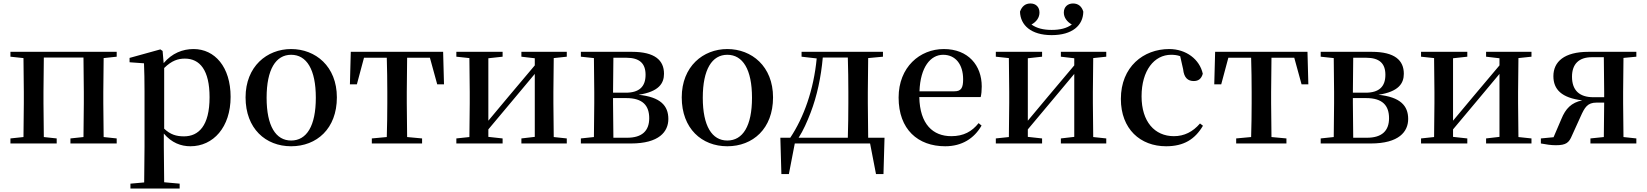

<svg xmlns="http://www.w3.org/2000/svg" viewBox="-20 -825 9469 1104"><path d="M40 -499 115 -491C116 -435 117 -351 117 -296V-232C117 -177 116 -93 115 -37L40 -29V0H306V-29L232 -37L230 -232V-296L232 -494H460L462 -296V-232L460 -37L385 -29V0H651V-29L576 -37L574 -232V-296L576 -491L651 -499V-527H40Z M1075 16C1206 16 1306 -93 1306 -268C1306 -440 1215 -543 1093 -543C1030 -543 969 -519 921 -462L915 -532L902 -541L725 -492V-467L808 -461C810 -412 811 -366 811 -299V19L809 224L730 231V259H1013V231L924 223L922 19V-57C967 -4 1020 16 1075 16ZM924 -434C968 -477 1004 -488 1043 -488C1129 -488 1185 -422 1185 -266C1185 -100 1121 -41 1038 -41C994 -41 960 -51 924 -85Z M1654 16C1801 16 1917 -85 1917 -265C1917 -444 1794 -543 1654 -543C1515 -543 1392 -443 1392 -265C1392 -86 1507 16 1654 16ZM1654 -17C1566 -17 1513 -100 1513 -263C1513 -426 1566 -510 1654 -510C1743 -510 1796 -426 1796 -263C1796 -100 1743 -17 1654 -17Z M2203 0H2407V-29L2321 -37L2319 -232V-296L2321 -493H2452L2494 -340H2533L2528 -527H1997L1992 -340H2032L2073 -493H2204C2206 -437 2207 -351 2207 -296V-232C2207 -177 2206 -94 2204 -37L2118 -29V0Z M2978 -499 3055 -490V-449L2905 -271L2788 -131V-490L2870 -499V-527H2604V-499L2679 -491C2680 -435 2681 -351 2681 -296V-232C2681 -177 2680 -93 2679 -37L2604 -29V0H2870V-29L2788 -38V-81L2933 -254L3055 -400V-38L2978 -29V0H3239V-29L3164 -37L3162 -232V-296L3164 -491L3239 -499V-527H2978Z M3393 0H3608C3770 0 3823 -68 3823 -141C3823 -217 3778 -267 3652 -280C3769 -298 3798 -346 3798 -401C3798 -478 3746 -527 3614 -527H3320V-499L3395 -491C3396 -435 3397 -351 3397 -296V-232C3397 -177 3396 -93 3395 -37L3320 -29V0ZM3507 -493H3581C3659 -493 3692 -459 3692 -395C3692 -326 3655 -292 3578 -292H3505ZM3505 -261H3581C3676 -261 3713 -218 3713 -145C3713 -73 3672 -33 3586 -33H3507L3505 -232Z M4162 16C4309 16 4425 -85 4425 -265C4425 -444 4302 -543 4162 -543C4023 -543 3900 -443 3900 -265C3900 -86 4015 16 4162 16ZM4162 -17C4074 -17 4021 -100 4021 -263C4021 -426 4074 -510 4162 -510C4251 -510 4304 -426 4304 -263C4304 -100 4251 -17 4162 -17Z M4589 -499 4676 -489C4659 -309 4602 -150 4524 -33H4467L4473 176H4516L4550 0H4983L5017 176H5060L5066 -33H4972L4970 -232V-296L4972 -491L5057 -499V-527H4589ZM4855 -33H4572C4599 -75 4621 -125 4641 -177C4678 -273 4701 -382 4711 -494H4855C4857 -438 4858 -351 4858 -296V-232C4858 -176 4857 -90 4855 -33Z M5415 16C5510 16 5581 -28 5624 -103L5607 -117C5569 -69 5521 -42 5450 -42C5345 -42 5269 -110 5266 -267H5619C5623 -284 5625 -303 5625 -328C5625 -449 5547 -543 5407 -543C5269 -543 5147 -439 5147 -264C5147 -81 5258 16 5415 16ZM5267 -300C5272 -440 5331 -510 5403 -510C5474 -510 5518 -455 5518 -369C5518 -320 5507 -300 5468 -300Z M6027 -623C6146 -623 6208 -679 6209 -758C6200 -789 6179 -805 6150 -805C6119 -805 6097 -785 6097 -753C6097 -724 6115 -700 6143 -684C6113 -662 6075 -653 6027 -653C5980 -653 5942 -662 5911 -684C5940 -700 5957 -724 5957 -753C5957 -785 5936 -805 5905 -805C5876 -805 5856 -789 5845 -758C5847 -680 5909 -623 6027 -623ZM6080 -499 6157 -490V-449L6007 -271L5890 -131V-490L5972 -499V-527H5706V-499L5781 -491C5782 -435 5783 -351 5783 -296V-232C5783 -177 5782 -93 5781 -37L5706 -29V0H5972V-29L5890 -38V-81L6035 -254L6157 -400V-38L6080 -29V0H6341V-29L6266 -37L6264 -232V-296L6266 -491L6341 -499V-527H6080Z M6685 16C6787 16 6851 -24 6897 -102L6880 -115C6839 -67 6789 -42 6730 -42C6619 -42 6544 -126 6544 -271C6544 -420 6617 -510 6714 -510C6732 -510 6749 -508 6766 -502L6783 -427C6788 -377 6811 -359 6844 -359C6871 -359 6888 -372 6896 -401C6878 -484 6800 -543 6703 -543C6555 -543 6425 -441 6425 -256C6425 -83 6537 16 6685 16Z M7173 0H7377V-29L7291 -37L7289 -232V-296L7291 -493H7422L7464 -340H7503L7498 -527H6967L6962 -340H7002L7043 -493H7174C7176 -437 7177 -351 7177 -296V-232C7177 -177 7176 -94 7174 -37L7088 -29V0Z M7647 0H7862C8024 0 8077 -68 8077 -141C8077 -217 8032 -267 7906 -280C8023 -298 8052 -346 8052 -401C8052 -478 8000 -527 7868 -527H7574V-499L7649 -491C7650 -435 7651 -351 7651 -296V-232C7651 -177 7650 -93 7649 -37L7574 -29V0ZM7761 -493H7835C7913 -493 7946 -459 7946 -395C7946 -326 7909 -292 7832 -292H7759ZM7759 -261H7835C7930 -261 7967 -218 7967 -145C7967 -73 7926 -33 7840 -33H7761L7759 -232Z M8525 -499 8602 -490V-449L8452 -271L8335 -131V-490L8417 -499V-527H8151V-499L8226 -491C8227 -435 8228 -351 8228 -296V-232C8228 -177 8227 -93 8226 -37L8151 -29V0H8417V-29L8335 -38V-81L8480 -254L8602 -400V-38L8525 -29V0H8786V-29L8711 -37L8709 -232V-296L8711 -491L8786 -499V-527H8525Z M9125 0H9389V-29L9315 -37L9313 -232V-296L9315 -492L9389 -499V-527H9114C8974 -527 8912 -470 8912 -387C8912 -311 8959 -262 9078 -248C9015 -235 8982 -200 8958 -141L8913 -36L8840 -29V0C8871 6 8899 10 8926 10C8986 10 9002 -5 9019 -46L9068 -154C9092 -208 9108 -235 9160 -235H9204L9202 -37L9125 -29ZM9204 -266H9142C9060 -266 9019 -307 9019 -384C9019 -457 9059 -496 9133 -496H9202L9204 -296Z"/></svg>

Font: Noto Serif CJK JP SemiBold
Style: Regular
Weight: 600
Designer: Ryoko NISHIZUKA 西塚涼子 (kana & ideographs); Frank Grießhammer (Latin, Greek & Cyrillic); Wenlong ZHANG 张文龙 (bopomofo); San
Foundry: Adobe
Version: Version 2.001;hotconv 1.1.0;makeotfexe 2.6.0